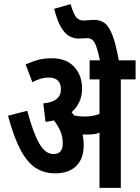

<svg xmlns="http://www.w3.org/2000/svg" viewBox="-20 -916 681 936"><path d="M388 -209Q388 -142 351.5 -106.5Q315 -71 249 -71Q194 -71 153 -98Q112 -125 79.5 -186.5Q47 -248 19 -352L113 -376Q140 -273 170 -219Q200 -165 241 -165Q286 -165 286 -217Q286 -251 273.5 -278.5Q261 -306 243 -329Q223 -324 202 -322L191 -412Q277 -420 277 -480Q277 -538 216 -538Q179 -538 138 -515L105 -602Q136 -616 165 -624Q194 -632 232 -632Q303 -632 341.5 -590.5Q380 -549 380 -484Q380 -446 366 -417.5Q352 -389 329 -369Q335 -362 342 -353Q365 -348 391 -348Q413 -348 430 -351Q447 -354 465 -361V-529H417V-622H467Q454 -685 441.5 -707.5Q429 -730 405 -730Q396 -730 384.5 -729Q373 -728 363 -728Q339 -728 317.5 -740Q296 -752 277.5 -783.5Q259 -815 244 -873L324 -896Q338 -849 351 -832.5Q364 -816 388 -816Q400 -816 412.5 -817.5Q425 -819 441 -819Q469 -819 490 -803.5Q511 -788 528 -745Q545 -702 559 -622H641V-529H569V0H465V-269Q450 -263 434 -261.5Q418 -260 402 -260Q393 -260 383 -260Q385 -249 386.5 -236Q388 -223 388 -209Z"/></svg>

Font: Noto Sans ExtraCondensed SemiBold
Style: Regular
Weight: 600
Width: 2
Designer: Monotype Design Team
Foundry: Monotype Imaging Inc.
Version: Version 2.013; ttfautohint (v1.8.4.7-5d5b)